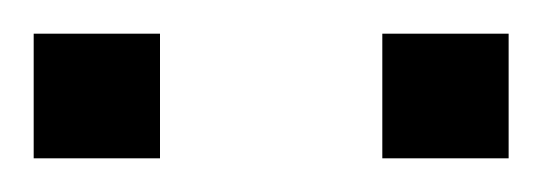

<svg xmlns="http://www.w3.org/2000/svg" viewBox="-20 -738 322 114"><path d="M0 -644V-718H75V-644ZM207 -644V-718H282V-644Z"/></svg>

Font: Archivo SemiExpanded ExtraLight
Style: Regular
Weight: 250
Width: 6
Designer: Hector Gatti
Foundry: Omnibus-Type
Version: Version 2.001